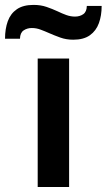

<svg xmlns="http://www.w3.org/2000/svg" viewBox="-71 -744 424 764"><path d="M79 0V-511H204V0ZM220.5 -586Q192.5 -586 169 -594.5Q145.5 -603 125 -612Q107 -620 90.2 -626.2Q73.5 -632.5 55.5 -632.5Q37 -632.5 23 -623Q9 -613.5 8.5 -590H-51Q-51 -629 -40 -659.5Q-29 -690 -4 -707.2Q21 -724.5 62.5 -724.5Q91 -724.5 114.2 -716.5Q137.5 -708.5 158 -699Q175.5 -690.5 192.8 -684.2Q210 -678 227.5 -678Q246.5 -678 260.2 -687.5Q274 -697 274.5 -720.5H333.5Q333.5 -682 322.5 -651.8Q311.5 -621.5 286.8 -603.8Q262 -586 220.5 -586Z"/></svg>

Font: Undotted
Style: Bold
Weight: 700
Designer: Delve Withrington, Dave Bailey, Thomas Jockin
Foundry: Delve Fonts LLC
Version: Version 4.000